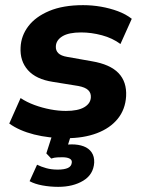

<svg xmlns="http://www.w3.org/2000/svg" viewBox="-20 -526 559 746"><path d="M237 11Q170 11 112.5 -3.5Q55 -18 16 -46L60 -145Q84 -129 114 -118Q144 -107 175.5 -101Q207 -95 236 -95Q283 -95 307.5 -109.5Q332 -124 333 -148Q334 -165 322.5 -176Q311 -187 284 -192L185 -208Q120 -218 88.5 -253.5Q57 -289 60 -342Q62 -387 90 -424Q118 -461 171.5 -483.5Q225 -506 303 -506Q338 -506 372.5 -500Q407 -494 438 -482.5Q469 -471 492 -453L448 -355Q417 -378 376 -389Q335 -400 295 -400Q247 -400 222.5 -385Q198 -370 197 -346Q196 -330 206.5 -319.5Q217 -309 241 -305L337 -288Q408 -276 440.5 -242Q473 -208 470 -152Q467 -101 437.5 -64.5Q408 -28 356.5 -8.5Q305 11 237 11ZM206 200Q175 200 145 194.5Q115 189 95 178L124 114Q140 122 160 127.5Q180 133 204 133Q230 133 244 126.5Q258 120 259 105Q260 95 250 90Q240 85 222 85Q214 85 202.5 85.5Q191 86 179 90L160 70L189 -20H262L237 59L205 43Q217 39 231.5 37Q246 35 259 35Q285 35 305 42.5Q325 50 336 66Q347 82 346 106Q343 152 303.5 176Q264 200 206 200Z"/></svg>

Font: Nunito Sans 10pt ExtraBold
Style: Italic
Weight: 800
Italic angle: -9°
Designer: Vernon Adams
Foundry: Vernon Adams
Version: Version 3.101;gftools[0.9.27]